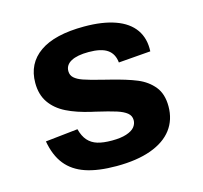

<svg xmlns="http://www.w3.org/2000/svg" viewBox="-86 -641 792 748"><g transform="rotate(-15 310.0 -267.0)"><path d="M538.1 -386 408.6 -375.8Q405.2 -411.2 380.5 -428.4Q355.8 -445.6 305.1 -445.6Q258.9 -445.6 234.3 -432.3Q209.7 -419 209.7 -394Q209.7 -377.3 221.5 -366.6Q233.2 -355.9 255.7 -348.1Q278.1 -340.3 324.6 -328.6Q342.5 -324.2 355.5 -320.8Q423.7 -303.9 462.8 -287.6Q502 -271.3 526.6 -241.2Q551.2 -211 551.2 -161Q551.2 -107.2 522 -68.3Q492.7 -29.5 435.5 -8.8Q378.3 11.9 296.4 11.9Q221.8 11.9 172.2 -4.9Q122.5 -21.7 93.7 -57.7Q64.8 -93.7 54.5 -152.3L185.4 -166.4Q193.1 -136.7 208.2 -119.8Q223.2 -103 246.1 -96Q268.9 -88.9 304.6 -88.9Q340 -88.9 362.8 -96.4Q385.6 -103.8 395.9 -116.2Q406.2 -128.7 406.2 -144.1Q406.2 -161.9 392.2 -173.3Q378.2 -184.7 351.8 -193.1Q325.4 -201.6 269.5 -214.6L256.8 -217.4Q198.2 -230.8 158.2 -250.8Q118.2 -270.8 95.8 -303.1Q73.3 -335.4 73.3 -382.9Q73.3 -461 134.2 -503.6Q195 -546.2 313.9 -546.2Q388 -546.2 439.1 -527.9Q490.2 -509.7 515.5 -473.8Q540.7 -437.8 538.1 -386Z"/></g></svg>

Font: Monaspace Neon Var
Style: Regular
Weight: 400
Designer: Riley Cran and the Lettermatic Team
Version: Version 1.000 (Monaspace Neon Var)